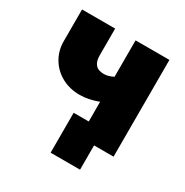

<svg xmlns="http://www.w3.org/2000/svg" viewBox="-154 -649 869 904"><g transform="rotate(30 280.0 -197.0)"><path d="M244 132V-85H326V-192Q272 -172 226 -172Q171 -172 128 -195.5Q85 -219 60 -260.5Q35 -302 35 -354V-526H215V-379Q215 -348 229.5 -331Q244 -314 276 -314Q287 -314 299.5 -317.5Q312 -321 326 -328V-526H510V0H404V132Z"/></g></svg>

Font: Raleway Black
Style: Regular
Weight: 900
Designer: Matt McInerney, Pablo Impallari, Rodrigo Fuenzalida
Foundry: Matt McInerney, Pablo Impallari, Rodrigo Fuenzalida
Version: Version 4.026